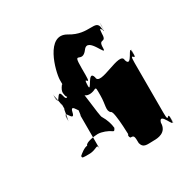

<svg xmlns="http://www.w3.org/2000/svg" viewBox="-166 -878 1003 1025"><g transform="rotate(-30 336.0 -365.5)"><path d="M495 0C516 0 574 -2 574 -64C592 -126 630 10 630 -45C630 -107 632 16 632 -46C632 -119 612 -22 612 -102V-412C612 -492 632 -394 632 -467C632 -529 630 -406 630 -468C630 -522 592 -387 574 -449C574 -511 391 -387 391 -449C373 -511 334 -377 334 -431C334 -493 335 -368 335 -430C335 -502 353 -406 353 -486V-527C353 -643 370 -539 418 -604C462 -663 506 -502 506 -564C506 -626 539 -571 539 -633C543 -703 556 -602 559 -670C559 -732 557 -610 557 -672C557 -728 559 -590 552 -658C548 -723 480 -658 379 -720C274 -782 222 -581 221 -531V-477C221 -527 233 -378 233 -434C233 -496 235 -374 235 -436C235 -505 206 -387 193 -449C180 -511 152 -395 152 -464C152 -526 150 -400 150 -462C150 -518 165 -371 165 -421V-376C165 -426 150 -279 150 -335C150 -397 152 -271 152 -333C152 -402 180 -286 193 -348C206 -410 235 -291 235 -360C235 -422 233 -301 233 -363C233 -419 221 -270 221 -320V-102C221 -146 210 -110 158 -110C116 -110 116 -109 116 -122C126 -131 154 -154 172 -154C172 -172 233 -180 251 -180C276 -180 311 -166 326 -154C336 -148 337 -149 345 -164C343 -189 333 -220 317 -246C307 -251 293 -465 276 -465C258 -483 237 -506 218 -504C190 -468 203 -457 203 -444C212 -421 242 -412 251 -412C242 -412 293 -411 293 -395C311 -379 341 -386 359 -396C368 -396 367 -396 367 -350C367 -294 349 -264 371 -246C392 -246 393 -39 393 -85C393 -113 382 -86 394 -76C414 -76 417 -74 417 -28C427 9 455 0 495 0Z"/></g></svg>

Font: Hussar Przerywany
Style: Regular
Weight: 400
Foundry: Cannot Into Space Fonts
Version: Version 0.982